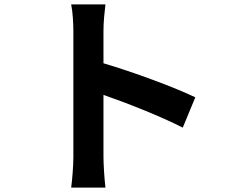

<svg xmlns="http://www.w3.org/2000/svg" viewBox="-20 -811 1040 874"><path d="M869 -368C776 -413 587 -483 451 -523V-670C451 -713 456 -756 460 -791H304C311 -756 314 -706 314 -670V-96C314 -57 309 6 304 43H460C455 3 451 -67 451 -96V-379C558 -342 708 -283 812 -230Z"/></svg>

Font: Spoqa Han Sans Neo Bold
Style: Bold
Weight: 700
Designer: [Spoqa Han Sans Neo] Dong-huui Kim  Younghwa Kang  Yujin Lee  [Noto Sans] Ryoko NISHIZUKA  (kana & ideographs); Paul D. 
Foundry: Spoqa (http://www.spoqa-han-sans.com)
Version: Version 1.000